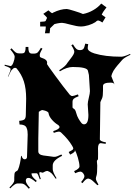

<svg xmlns="http://www.w3.org/2000/svg" viewBox="-20 -1103 770 1104"><path d="M243.2 -945.3 242.2 -950.7 241.2 -951.7Q241.2 -950.7 231 -950.7H210.9V-977.5Q240.7 -978.5 242.2 -982.4L247.1 -992.7Q250 -997.1 250 -1000.5Q250 -1003.9 229 -1023.4L258.3 -1043.5Q276.4 -1027.3 279.3 -1027.3Q282.2 -1027.3 285.2 -1030.3Q328.1 -1051.3 364.3 -1051.3Q371.1 -1051.3 407.5 -1040Q443.8 -1028.8 457 -1022.5Q487.8 -1028.3 516.1 -1044.7Q544.4 -1061 562 -1082.5L592.3 -1060.5Q572.3 -1036.1 564.9 -1018.6Q566.4 -1017.1 586.9 -1003.4L568.8 -973.6Q554.7 -983.9 543 -985.4Q536.6 -983.9 528.3 -975.6Q512.7 -965.3 489 -958Q465.3 -950.7 444.6 -950.7Q423.8 -950.7 385.5 -961.2Q347.2 -971.7 336.7 -971.7Q326.2 -971.7 309.1 -968.3L293 -964.4L268.1 -940.4V-939.5Q268.1 -930.7 265.1 -911.6H238.3Q243.2 -937.5 243.2 -945.3ZM259.3 -451.2Q259.3 -463.4 224.1 -470.2Q216.8 -470.2 203.1 -460Q200.2 -322.3 200.2 -305.2V-232.9Q200.2 -213.4 229.5 -209Q240.2 -207 256.3 -205.6Q272.5 -204.1 278.3 -202.6Q284.2 -201.2 294.7 -201.2Q305.2 -201.2 333 -214.8L337.4 -207Q283.2 -181.2 283.2 -151.9V-129.9Q283.2 -113.8 305.2 -78.1L300.3 -75.2Q283.7 -99.6 277.3 -105.5Q267.1 -115.7 253.4 -120.1Q242.2 -120.1 226.1 -109.9L209 -113.8Q206.1 -110.8 206.1 -104.7Q206.1 -98.6 214.4 -74.2L209 -71.8Q198.2 -101.6 195.3 -104.2Q192.4 -106.9 189.5 -106.9H178.2L161.1 -106Q161.1 -96.2 166.7 -87.6Q172.4 -79.1 191.4 -63L186 -56.2Q157.2 -80.1 145 -80.1Q144 -80.1 142.1 -79.6Q140.1 -79.1 139.2 -79.1L140.1 -80.1Q128.4 -77.6 128.4 -63.5Q128.4 -49.3 152.3 -22.9L145 -18.1Q128.9 -37.1 120.4 -42.5Q111.8 -47.9 102.1 -47.9H79.1Q65.9 -47.9 39.1 -20L34.2 -24.9Q62 -51.8 62 -64.9V-83Q62 -107.4 66.9 -112.8Q71.8 -118.2 77.6 -120.4Q83.5 -122.6 89.6 -144Q95.7 -165.5 98.6 -185.5L101.1 -206.1L104 -207Q109.4 -187 122.1 -187Q127 -187 131.1 -190.4Q135.3 -193.8 135.3 -200.2Q139.2 -317.4 139.2 -328.9Q139.2 -340.3 137.9 -349.9Q136.7 -359.4 132.3 -369.1Q124 -387.2 92.3 -387.2L90.3 -408.2Q115.2 -410.2 121.8 -417.7Q128.4 -425.3 128.4 -442.9L130.4 -535.2Q130.4 -593.8 117.2 -634.8Q104 -675.8 75.2 -710Q70.8 -712.9 67.4 -712.9Q64 -712.9 62 -712.4Q60.1 -711.9 58.1 -710.4Q56.2 -709 54.9 -708Q53.7 -707 51.8 -704.8Q49.8 -702.6 46.6 -700.2Q43.5 -697.8 27.3 -662.1H25.4Q41 -694.8 41 -706.1Q41 -713.9 6.3 -725.1L7.3 -731L40 -723.1Q49.3 -723.1 56.9 -743.4Q64.5 -763.7 64.5 -776.9Q64.5 -790 39.1 -818.8L46.4 -825.2Q63.5 -805.7 71.3 -800.8Q79.1 -795.9 90.3 -795.9H103Q111.8 -795.9 116.2 -797.9Q127.4 -801.8 127.4 -833H143.1Q143.1 -816.9 144.8 -812Q146.5 -807.1 147 -804.4Q147.5 -801.8 150.6 -799.8Q153.8 -797.9 154.3 -796.9Q156.2 -794.9 163.6 -794.9H178.2Q188.5 -794.9 195.6 -800.5Q202.6 -806.2 215.3 -828.1L224.1 -823.2Q208 -796.9 208.5 -785.9Q209 -774.9 211.4 -774.9Q211.9 -772.9 222.2 -769.5Q251 -760.7 251 -742.2L250 -734.9Q250 -732.4 297.9 -667Q345.7 -601.6 381.3 -558.1Q388.7 -550.8 395.8 -550.8Q402.8 -550.8 428.2 -560.1L432.1 -549.8Q409.7 -541 403.3 -534.7Q397 -528.3 397 -519V-487.8Q397 -482.9 399.4 -481.4Q404.3 -478 405.3 -477.1Q413.1 -473.1 418 -454.1Q422.9 -435.1 431.9 -419.9Q440.9 -404.8 447.8 -396.5Q454.6 -388.2 463.4 -388.2Q488.3 -388.2 488.3 -441.9L484.4 -502.9Q484.4 -515.6 490.7 -541Q497.1 -566.4 497.1 -579.1L491.2 -671.9L485.4 -696.8Q480 -717.8 398.4 -717.8Q365.2 -717.8 324.2 -692.9L320.3 -699.2Q357.4 -722.2 367.2 -741.2Q369.1 -744.6 388.2 -768.8Q407.2 -793 407.2 -805.2Q407.2 -817.4 390.1 -842.8L399.4 -848.1Q411.6 -827.6 419.7 -821.3Q427.7 -814.9 439.9 -814.9Q452.1 -814.9 458.7 -821.3Q465.3 -827.6 470.2 -852.1L487.3 -849.1Q484.4 -833.5 484.4 -826.2Q484.4 -808.1 522.5 -795.9Q584 -776.9 677.2 -776.9Q692.9 -776.9 728 -793L730 -788.1Q690.9 -770 681.2 -756.8Q679.2 -754.4 669.2 -742.9Q659.2 -731.4 655.5 -727.1Q651.9 -722.7 643.8 -712.4Q635.7 -702.1 632.3 -695.8Q621.6 -675.8 620.1 -665L639.2 -616.2Q635.3 -627.9 616.2 -627.9Q572.3 -627.9 572.3 -608.9V-583Q572.3 -549.8 567.1 -538.1Q562 -526.4 559.6 -521.7Q557.1 -517.1 557.1 -515.1L554.2 -301.8Q554.2 -290.5 589.4 -284.2L587.4 -275.9Q561 -279.8 560.1 -279.8Q543.5 -279.8 543.5 -250Q543.5 -243.7 543.9 -220.9Q544.4 -198.2 543.5 -187Q537.1 -181.6 537.1 -174.8L539.1 -150.9Q539.1 -105 535.2 -94Q531.2 -83 531.2 -75Q531.2 -66.9 546.4 -41L540 -38.1Q536.1 -41.5 530.5 -46.9Q524.9 -52.2 522.5 -54.4Q520 -56.6 516.1 -60.3Q512.2 -64 510.5 -65.2Q508.8 -66.4 505.9 -68.6Q502.9 -70.8 501 -71.8Q497.1 -74.2 492.2 -75.2H494.1Q491.2 -76.2 486.3 -76.2Q474.1 -76.2 454.1 -49.8L446.3 -56.2Q465.3 -79.1 465.3 -88.6Q465.3 -98.1 457.8 -107.2Q450.2 -116.2 441.4 -116.2Q432.6 -116.2 412.1 -106.9L406.2 -119.1Q437 -132.8 437 -146Q437 -164.6 428 -195.6Q418.9 -226.6 409.2 -243.2Q411.1 -239.3 411.1 -236.8Q411.1 -227.5 383.3 -213.9L375 -229Q385.3 -234.4 388.2 -236.1Q391.1 -237.8 394 -239.5Q397 -241.2 398.4 -242.7Q401.4 -246.6 401.4 -250.2Q401.4 -253.9 393.6 -266.6Q373 -301.3 335.4 -336.9Q327.1 -346.2 318.4 -346.2Q309.6 -346.2 289.1 -338.9L286.1 -349.1Q320.3 -359.4 322.3 -372.1V-374Q321.3 -377.9 315.4 -383.8Q296.4 -394.5 279.3 -413.8Q262.2 -433.1 259.3 -451.2Z"/></svg>

Font: Eater
Style: Regular
Weight: 400
Version: Version 001.002